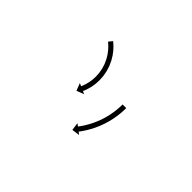

<svg xmlns="http://www.w3.org/2000/svg" viewBox="-2 -438 745 745"><g transform="rotate(-45 370.5 -66.0)"><path d="M566.1 -167.2C566.7 -167.9 567.2 -168.6 567.8 -169.3L552.1 -181.8C551.6 -181.1 551.1 -180.5 550.5 -179.8C550.5 -179.8 550.6 -179.8 550.6 -179.8C550.6 -179.9 550.6 -179.9 550.6 -179.9C549.1 -178.1 547.6 -176.3 546 -174.5C546 -174.5 546.1 -174.6 546.1 -174.6C546.1 -174.6 546.2 -174.7 546.2 -174.7C543.7 -172 541.2 -169.3 538.7 -166.7C538.7 -166.7 538.7 -166.8 538.7 -166.8C538.8 -166.9 538.8 -166.9 538.8 -166.9C535.4 -163.6 531.9 -160.5 528.4 -157.4C528.4 -157.4 528.4 -157.4 528.5 -157.5C528.5 -157.5 528.6 -157.6 528.6 -157.6C524.3 -154.1 519.8 -150.7 515.2 -147.5C515.2 -147.5 515.3 -147.6 515.4 -147.6C515.5 -147.7 515.5 -147.7 515.5 -147.7C510.3 -144.3 505 -141.1 499.5 -138.1C499.5 -138.1 499.6 -138.1 499.7 -138.2C499.8 -138.2 499.8 -138.3 499.8 -138.3C493.9 -135.3 487.8 -132.5 481.6 -130C481.6 -130 481.7 -130 481.8 -130.1C481.9 -130.1 482 -130.1 482 -130.1C475.5 -127.8 469 -125.7 462.3 -123.9C462.3 -123.9 462.4 -123.9 462.5 -124C462.6 -124 462.7 -124 462.7 -124C456 -122.5 449.2 -121.2 442.4 -120.3C442.4 -120.3 442.5 -120.3 442.6 -120.3C442.7 -120.3 442.8 -120.3 442.8 -120.3C436.2 -119.6 429.6 -119.2 422.9 -119.1C422.9 -119.1 423 -119.1 423.1 -119.1C423.2 -119.1 423.3 -119.1 423.3 -119.1C417 -119.2 410.8 -119.5 404.5 -120.1C404.5 -120.1 404.6 -120.1 404.7 -120C404.8 -120 404.9 -120 404.9 -120C399.3 -120.7 393.8 -121.6 388.2 -122.7C388.2 -122.7 388.3 -122.7 388.4 -122.7C388.5 -122.7 388.5 -122.7 388.5 -122.7C383.9 -123.7 379.3 -124.9 374.8 -126.3C374.8 -126.3 374.8 -126.3 374.9 -126.2C375 -126.2 375 -126.2 375 -126.2C371.5 -127.3 368.1 -128.5 364.6 -129.8C364.6 -129.8 364.7 -129.8 364.7 -129.7C364.8 -129.7 364.8 -129.7 364.8 -129.7C362.6 -130.6 360.4 -131.4 358.3 -132.4C358.3 -132.4 358.3 -132.4 358.3 -132.4C358.4 -132.3 358.4 -132.3 358.4 -132.3C357.6 -132.7 356.8 -133 356.1 -133.4L361.4 -145.4L330.8 -133.6L342.6 -103L347.9 -115.1C348.7 -114.7 349.5 -114.4 350.4 -114C350.4 -114 350.4 -114 350.4 -114C350.4 -114 350.4 -114 350.4 -114C352.8 -113 355.1 -112 357.5 -111.1C357.5 -111.1 357.5 -111.1 357.6 -111.1C357.6 -111.1 357.7 -111 357.7 -111C361.4 -109.7 365.1 -108.4 368.9 -107.2C368.9 -107.2 368.9 -107.1 369 -107.1C369.1 -107.1 369.1 -107.1 369.1 -107.1C374 -105.6 379 -104.3 384 -103.2C384 -103.2 384.1 -103.2 384.2 -103.2C384.2 -103.1 384.3 -103.1 384.3 -103.1C390.3 -101.9 396.3 -101 402.3 -100.2C402.3 -100.2 402.4 -100.2 402.5 -100.2C402.6 -100.2 402.7 -100.1 402.7 -100.1C409.4 -99.5 416.2 -99.2 423 -99.1C423 -99.1 423.1 -99.1 423.2 -99.1C423.3 -99.1 423.4 -99.1 423.4 -99.1C430.5 -99.2 437.7 -99.7 444.8 -100.4C444.8 -100.4 444.9 -100.4 445 -100.4C445.1 -100.5 445.2 -100.5 445.2 -100.5C452.6 -101.5 459.9 -102.9 467.1 -104.5C467.1 -104.5 467.2 -104.5 467.3 -104.6C467.4 -104.6 467.5 -104.6 467.5 -104.6C474.7 -106.6 481.8 -108.8 488.8 -111.3C488.8 -111.3 488.9 -111.4 489 -111.4C489.1 -111.4 489.2 -111.5 489.2 -111.5C495.8 -114.2 502.4 -117.2 508.8 -120.4C508.8 -120.4 508.9 -120.4 509 -120.5C509.1 -120.5 509.2 -120.6 509.2 -120.6C515.1 -123.8 520.8 -127.3 526.5 -131C526.5 -131 526.5 -131 526.6 -131.1C526.7 -131.1 526.8 -131.2 526.8 -131.2C531.7 -134.6 536.5 -138.3 541.2 -142C541.2 -142 541.2 -142.1 541.3 -142.1C541.4 -142.2 541.4 -142.2 541.4 -142.2C545.3 -145.6 549.1 -149 552.7 -152.5C552.7 -152.5 552.8 -152.6 552.8 -152.6C552.9 -152.7 552.9 -152.7 552.9 -152.7C555.7 -155.5 558.4 -158.3 561 -161.3C561 -161.3 561 -161.3 561.1 -161.3C561.1 -161.4 561.1 -161.4 561.1 -161.4C562.8 -163.3 564.4 -165.2 566 -167.2C566 -167.2 566.1 -167.2 566.1 -167.2C566.1 -167.2 566.1 -167.2 566.1 -167.2ZM417.7 50.5C418.4 50.5 419.2 50.5 420 50.5L420 30.5C419.3 30.5 418.5 30.5 417.8 30.5C417.8 30.5 417.8 30.5 417.8 30.5C417.8 30.5 417.8 30.5 417.8 30.5C415.7 30.5 413.6 30.4 411.5 30.4C411.5 30.4 411.5 30.4 411.6 30.4C411.6 30.4 411.6 30.4 411.6 30.4C408.3 30.3 405.1 30.1 401.8 30C401.8 30 401.8 30 401.9 30C401.9 30 401.9 30 401.9 30C397.7 29.7 393.5 29.3 389.2 28.9C389.2 28.9 389.3 29 389.3 29C389.4 29 389.4 29 389.4 29C384.4 28.4 379.4 27.8 374.4 27.1C374.4 27.1 374.5 27.1 374.5 27.1C374.6 27.1 374.6 27.1 374.6 27.1C369.1 26.2 363.6 25.2 358.1 24.1C358.1 24.1 358.1 24.1 358.2 24.1C358.2 24.2 358.2 24.2 358.2 24.2C352.4 22.9 346.6 21.5 340.7 20C340.7 20 340.8 20 340.8 20C340.9 20 340.9 20 340.9 20C335 18.3 329.1 16.5 323.2 14.6C323.2 14.6 323.2 14.6 323.3 14.6C323.3 14.6 323.4 14.7 323.4 14.7C317.5 12.6 311.7 10.5 306 8.2C306 8.2 306 8.2 306.1 8.2C306.1 8.2 306.2 8.2 306.2 8.2C300.6 5.9 295.1 3.5 289.7 1C289.7 1 289.8 1 289.8 1C289.8 1 289.9 1 289.9 1C284.9 -1.4 279.9 -4 274.9 -6.6C274.9 -6.6 275 -6.6 275 -6.6C275 -6.6 275.1 -6.6 275.1 -6.6C270.7 -9 266.4 -11.5 262.1 -14.1C262.1 -14.1 262.1 -14.1 262.1 -14.1C262.2 -14.1 262.2 -14 262.2 -14C258.6 -16.3 255 -18.6 251.5 -20.9C251.5 -20.9 251.5 -20.9 251.6 -20.9C251.6 -20.9 251.6 -20.8 251.6 -20.8C248.9 -22.7 246.2 -24.5 243.6 -26.4C243.6 -26.4 243.6 -26.4 243.6 -26.4C243.6 -26.4 243.6 -26.4 243.6 -26.4C241.9 -27.6 240.2 -28.9 238.6 -30.1L238.6 -30.1L238.6 -30.1C238 -30.5 237.4 -31 236.8 -31.4L244.8 -41.9L212.3 -37.5L216.8 -5L224.7 -15.5C225.3 -15 225.9 -14.6 226.6 -14.1L226.6 -14.1L226.6 -14.1C228.3 -12.8 230.1 -11.5 231.9 -10.2C231.9 -10.2 231.9 -10.2 231.9 -10.2C231.9 -10.2 232 -10.1 232 -10.1C234.7 -8.2 237.5 -6.2 240.4 -4.3C240.4 -4.3 240.4 -4.3 240.4 -4.3C240.4 -4.3 240.5 -4.2 240.5 -4.2C244.1 -1.8 247.9 0.6 251.6 2.9C251.6 2.9 251.6 3 251.7 3C251.7 3 251.7 3 251.7 3C256.2 5.7 260.7 8.3 265.3 10.9C265.3 10.9 265.4 10.9 265.4 10.9C265.4 11 265.5 11 265.5 11C270.6 13.7 275.8 16.4 281.1 19C281.1 19 281.1 19 281.2 19C281.2 19.1 281.2 19.1 281.2 19.1C286.9 21.7 292.6 24.3 298.4 26.7C298.4 26.7 298.5 26.7 298.5 26.7C298.5 26.7 298.6 26.8 298.6 26.8C304.6 29.1 310.7 31.4 316.8 33.5C316.8 33.5 316.8 33.6 316.9 33.6C316.9 33.6 317 33.6 317 33.6C323.1 35.6 329.3 37.5 335.5 39.3C335.5 39.3 335.6 39.3 335.6 39.3C335.7 39.3 335.7 39.3 335.7 39.3C341.8 40.9 347.9 42.4 354 43.7C354 43.7 354 43.7 354.1 43.7C354.1 43.7 354.2 43.7 354.2 43.7C359.9 44.9 365.7 45.9 371.4 46.8C371.4 46.8 371.5 46.9 371.5 46.9C371.6 46.9 371.6 46.9 371.6 46.9C376.8 47.6 382 48.3 387.2 48.8C387.2 48.8 387.3 48.8 387.3 48.9C387.3 48.9 387.4 48.9 387.4 48.9C391.8 49.3 396.2 49.6 400.6 49.9C400.6 49.9 400.6 49.9 400.7 49.9C400.7 49.9 400.7 49.9 400.7 49.9C404.1 50.1 407.6 50.3 411 50.4C411 50.4 411 50.4 411 50.4C411 50.4 411 50.4 411 50.4C413.2 50.4 415.4 50.5 417.6 50.5C417.6 50.5 417.6 50.5 417.6 50.5C417.7 50.5 417.7 50.5 417.7 50.5Z"/></g></svg>

Font: FRB American Cursive Just Arrows Ultra
Style: Bold Italic
Weight: 1000
Italic angle: -25°
Version: Version 2.0;Modular Font Editor K font №1